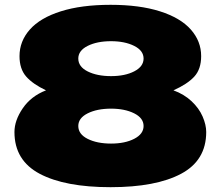

<svg xmlns="http://www.w3.org/2000/svg" viewBox="-20 -767 916 797"><path d="M836 -219Q836 -101 731.5 -45.5Q627 10 439 10Q250 10 145 -45.5Q40 -101 40 -219Q40 -267 74.5 -317.5Q109 -368 171 -392Q116 -418 88.5 -449.5Q61 -481 61 -534Q61 -596 104 -644.5Q147 -693 232.5 -720Q318 -747 439 -747Q559 -747 644 -720Q729 -693 772 -644.5Q815 -596 815 -534Q815 -480 786.5 -449Q758 -418 700 -392Q744 -376 775 -347Q806 -318 821 -283.5Q836 -249 836 -219ZM576 -524Q576 -557 537 -576.5Q498 -596 441 -596Q383 -596 344 -576.5Q305 -557 305 -524Q305 -490 344 -470.5Q383 -451 441 -451Q499 -451 537.5 -471Q576 -491 576 -524ZM576 -244Q576 -277 537 -296.5Q498 -316 441 -316Q383 -316 344 -296.5Q305 -277 305 -244Q305 -210 344 -190.5Q383 -171 441 -171Q499 -171 537.5 -191Q576 -211 576 -244Z"/></svg>

Font: Dela Gothic One
Style: Regular
Weight: 400
Designer: aratakana
Foundry: aratakana
Version: Version 1.004